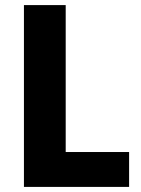

<svg xmlns="http://www.w3.org/2000/svg" viewBox="-20 -734 553 754"><path d="M74 0H487V-137H238V-714H74Z"/></svg>

Font: Noto Sans Thai Looped SemiCondensed ExtraBold
Style: Regular
Weight: 800
Width: 4
Designer: Sasikarn Vongin, Ben Mitchell
Foundry: The Fontpad Ltd
Version: Version 1.001